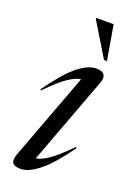

<svg xmlns="http://www.w3.org/2000/svg" viewBox="-144 -786 581 849"><g transform="rotate(20 147.0 -361.0)"><path d="M32.5 -46 185 -454Q163.5 -452.5 127.8 -429.2Q92 -406 35.5 -347L31 -350.5Q95.5 -441.5 144.2 -481.8Q193 -522 233 -522Q290.5 -522 269 -466L116.5 -57.5Q135.5 -58 170.8 -81Q206 -104 266 -165L270.5 -161.5Q206 -70.5 156 -30.2Q106 10 69 10Q39.5 10 30.5 -2.8Q21.5 -15.5 32.5 -46ZM265 -569H251L154.5 -728L155.5 -732H237Z"/></g></svg>

Font: Newsreader Display
Style: Italic
Weight: 400
Italic angle: -17°
Designer: Hugues Gentile
Foundry: Production Type
Version: Version 1.001